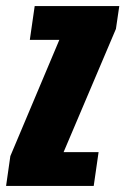

<svg xmlns="http://www.w3.org/2000/svg" viewBox="-52 -611 412 631"><path d="M-32 0 -18 -98 143 -480H46L62 -591H340L329 -516L157 -111H272L256 0Z"/></svg>

Font: Alumni Sans Thin Black
Style: Italic
Weight: 900
Italic angle: -8°
Version: Version 1.016